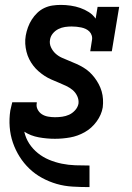

<svg xmlns="http://www.w3.org/2000/svg" viewBox="-20 -558 540 783"><path d="M344 205Q310 205 276 203Q242 201 211 192Q180 183 151.5 167.5Q123 152 100 130Q77 108 60 81Q43 54 32.5 23.5Q22 -7 19.5 -40.5Q17 -74 22 -107Q24 -116 26 -124.5Q28 -133 30 -141H130Q130 -140 130 -139Q130 -138 130 -138Q127 -124 133.5 -111.5Q140 -99 151 -92Q162 -85 176 -82.5Q190 -80 204 -80Q219 -80 233.5 -82Q248 -84 261.5 -90Q275 -96 286 -108Q297 -120 300 -135Q302 -151 295 -166Q288 -181 276 -191Q264 -201 249 -208Q234 -215 219.5 -221Q205 -227 190 -233.5Q175 -240 162 -248.5Q149 -257 137 -267.5Q125 -278 115.5 -290.5Q106 -303 99 -317Q92 -331 88 -347Q84 -363 83 -379.5Q82 -396 85 -413Q88 -430 94 -446.5Q100 -463 109.5 -478Q119 -493 132 -505.5Q145 -518 161 -525.5Q177 -533 194 -535.5Q211 -538 228 -538Q248 -538 268.5 -535Q289 -532 307.5 -525.5Q326 -519 342.5 -508.5Q359 -498 370 -482L378 -530H466L436 -349H348L355 -394Q357 -404 354 -413.5Q351 -423 344.5 -429.5Q338 -436 329.5 -440Q321 -444 311.5 -446Q302 -448 292 -449Q282 -450 272 -450Q259 -450 245 -448Q231 -446 218 -439.5Q205 -433 195.5 -421.5Q186 -410 184 -396Q181 -380 188 -365Q195 -350 206.5 -339.5Q218 -329 232.5 -322.5Q247 -316 262 -310Q277 -304 291.5 -297.5Q306 -291 319.5 -283Q333 -275 344.5 -264.5Q356 -254 365.5 -241.5Q375 -229 382.5 -215Q390 -201 394.5 -185.5Q399 -170 400 -153.5Q401 -137 399 -120Q394 -90 374 -62.5Q354 -35 325.5 -19Q297 -3 266 2.5Q235 8 204 8Q171 8 138 2Q105 -4 79 -21Q85 6 99.5 28Q114 50 134.5 66.5Q155 83 180 93.5Q205 104 232 109.5Q259 115 287 116Q315 117 344 117H345V205Z"/></svg>

Font: Iosevka Slab Semibold Oblique
Style: Regular
Weight: 600
Italic angle: -9°
Monospace: yes
Designer: Belleve Invis
Foundry: Belleve Invis
Version: Version 11.1.1; ttfautohint (v1.8.3)